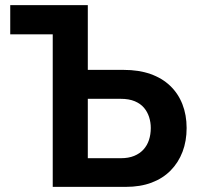

<svg xmlns="http://www.w3.org/2000/svg" viewBox="-20 -730 777 750"><path d="M186 0V-596H20V-710H323V-457H463Q522 -457 567.5 -441Q613 -425 644.5 -395Q676 -365 692.5 -323Q709 -281 709 -230Q709 -179 693 -137Q677 -95 646.5 -64Q616 -33 572 -16.5Q528 0 471 0ZM323 -112H452Q482 -112 504 -121Q526 -130 540.5 -146Q555 -162 562 -183.5Q569 -205 569 -230Q569 -252 562.5 -272.5Q556 -293 542.5 -309Q529 -325 506.5 -334.5Q484 -344 451 -344H323Z"/></svg>

Font: Rising Sun
Style: Bold
Weight: 700
Designer: Matt McInerney, Pablo Impallari, Rodrigo Fuenzalida (Raleway font), Stephen Hutchings (Greek), Cristiano Sobral (main ch
Foundry: The Rising Sun Project Authors
Version: Version 4.327; ttfautohint (v1.8.4.7-5d5b-dirty)